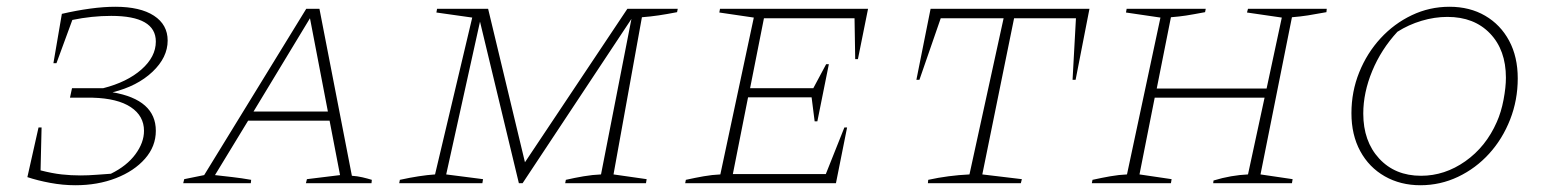

<svg xmlns="http://www.w3.org/2000/svg" viewBox="-20 -542 4580 568"><path d="M61 -18 94 -165H103L100 -38Q135 -29 162.5 -26Q190 -23 218 -23Q241 -23 266 -25Q291 -27 308 -28Q355 -51 380.5 -85.5Q406 -120 406 -155Q406 -199 367 -225Q328 -251 254 -253H187L193 -281H285Q356 -299 398.5 -336.5Q441 -374 441 -419Q441 -495 309 -495Q280 -495 251.5 -492Q223 -489 194 -483L147 -355H138L163 -501Q206 -511 246.5 -516.5Q287 -522 321 -522Q395 -522 435.5 -495.5Q476 -469 476 -422Q476 -372 431 -329.5Q386 -287 313 -269Q441 -247 441 -155Q441 -109 409 -72.5Q377 -36 323 -15Q269 6 203 6Q166 6 128.5 -1Q91 -8 61 -18Z M1021 -22Q1037 -21 1052 -17.5Q1067 -14 1080 -10L1079 0H885L888 -12L986 -24L955 -185H714L616 -24Q642 -21 668.5 -18Q695 -15 723 -10L722 0H522L525 -12L584 -24L886 -516H925ZM730 -212H950L897 -488Z M1161 0 1163 -10Q1222 -23 1267 -26L1377 -490L1271 -505L1273 -516H1424L1533 -62L1836 -516H1985L1983 -506Q1952 -500 1928.5 -496.5Q1905 -493 1879 -491L1795 -26L1893 -12L1891 0H1652L1654 -10Q1680 -16 1706.5 -20.5Q1733 -25 1758 -26L1848 -486L1526 0H1515L1400 -478L1300 -26L1409 -12L1407 0Z M2007 0 2009 -10Q2036 -16 2061.5 -20.5Q2087 -25 2111 -26L2210 -490L2108 -505L2110 -516H2548L2518 -367H2510L2508 -488H2240L2199 -281H2386L2424 -352H2432L2398 -183H2390L2381 -254H2193L2148 -27H2423L2478 -165H2486L2453 0Z M3203 -516 3162 -306H3153L3163 -488H2980L2886 -26L3003 -12L3000 0H2725L2726 -10Q2785 -23 2848 -26L2949 -488H2763L2700 -306H2691L2733 -516Z M3210 0 3212 -10Q3239 -16 3264.5 -20.5Q3290 -25 3314 -26L3413 -490L3311 -505L3313 -516H3547L3545 -506Q3508 -499 3488.5 -496Q3469 -493 3444 -491L3402 -280H3727L3772 -490L3669 -505L3672 -516H3905L3904 -506Q3872 -500 3849.5 -496.5Q3827 -493 3802 -491L3709 -26L3804 -12L3802 0H3569L3570 -8Q3596 -16 3622 -20.5Q3648 -25 3672 -26L3721 -253H3396L3351 -26L3446 -12L3444 0Z M4182 6Q4123 6 4076.5 -20.5Q4030 -47 4004 -95Q3978 -143 3978 -207Q3978 -271 4001 -328Q4024 -385 4064 -428.5Q4104 -472 4156.5 -497Q4209 -522 4268 -522Q4328 -522 4373.5 -495.5Q4419 -469 4444.5 -421.5Q4470 -374 4470 -310Q4470 -246 4447.5 -188.5Q4425 -131 4385.5 -87.5Q4346 -44 4293.5 -19Q4241 6 4182 6ZM4184 -22Q4254 -22 4315 -65Q4376 -108 4408 -181Q4421 -210 4428 -247Q4435 -284 4435 -312Q4435 -394 4388 -443Q4341 -492 4262 -492Q4224 -492 4185.5 -480.5Q4147 -469 4114 -448Q4066 -396 4039.5 -332Q4013 -268 4013 -206Q4013 -124 4060 -73Q4107 -22 4184 -22Z"/></svg>

Font: Piazzolla SC Thin
Style: Italic
Weight: 100
Italic angle: -11.3°
Designer: Juan Pablo del Peral
Foundry: Huerta Tipografica
Version: Version 1.330